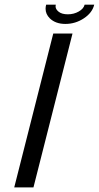

<svg xmlns="http://www.w3.org/2000/svg" viewBox="-20 -812 428 832"><path d="M125 0H41.7L210.8 -666.7H294.2ZM346.7 -791.7H388.3Q380 -756.7 343.3 -732.5Q306.7 -708.3 263.3 -708.3Q220.8 -708.3 195.8 -732.5Q177.5 -750.8 177.5 -774.2Q177.5 -782.5 180 -791.7H221.7Q220.8 -787.5 220.8 -784.2Q220.8 -771.7 234.6 -760.8Q248.3 -750 274.2 -750Q300 -750 321.2 -762.1Q342.5 -774.2 346.7 -791.7Z"/></svg>

Font: Yulong
Style: Italic
Weight: 400
Italic angle: -14.25°
Designer: GGBotNet
Foundry: f0n7.com
Version: 1.00